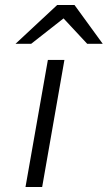

<svg xmlns="http://www.w3.org/2000/svg" viewBox="-20 -752 433 772"><path d="M82.5 0 172.5 -511H239L149.5 0ZM42.5 -576 210 -732H279.5L393 -576H330.5L235.5 -678L105.5 -576Z"/></svg>

Font: Overpass Light
Style: Italic
Weight: 300
Italic angle: -10°
Designer: Delve Withrington, Dave Bailey, Thomas Jockin
Foundry: Delve Fonts LLC
Version: Version 4.000; ttfautohint (v1.8.3)